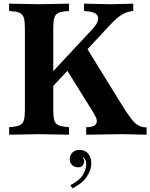

<svg xmlns="http://www.w3.org/2000/svg" viewBox="-20 -733 821 1049"><path d="M239 -229V-310L488 -577Q502 -593 509 -606.5Q516 -620 516 -633Q516 -664 466 -670L439 -673V-713L587 -710L708 -713V-674L689 -670Q663 -665 637.5 -647.5Q612 -630 577 -592ZM30 3V-38L50 -40Q78 -43 92 -51Q106 -59 111 -78Q116 -97 116 -133V-577Q116 -613 111 -632.5Q106 -652 91.5 -660.5Q77 -669 50 -671L30 -673V-713L194 -710L357 -713V-673L337 -671Q310 -669 295.5 -660.5Q281 -652 276 -632.5Q271 -613 271 -577V-133Q271 -97 276 -78Q281 -59 295.5 -51Q310 -43 337 -40L357 -38V3L193 0ZM451 3V-38L466 -39Q509 -42 509 -72Q509 -81 504.5 -91Q500 -101 487 -123L327 -380L447 -482L639 -171Q671 -119 692 -90.5Q713 -62 730.5 -51Q748 -40 767 -38L781 -37V3L649 0ZM376 296 364 279Q415 253 433 222Q451 191 451 166Q451 146 443 134Q435 122 422 122L441 117L429 137L423 126Q431 126 435.5 133Q440 140 440 149Q440 159 432.5 170Q425 181 405 181Q386 181 373.5 168Q361 155 361 136Q361 116 375 101Q389 86 415 86Q445 86 462 107Q479 128 479 160Q479 193 456 230Q433 267 376 296Z"/></svg>

Font: Baskervville SC
Style: Regular
Weight: 400
Designer: Alexis Faudot, Rémi Forte, Morgane Pierson, Rafael Ribas, Tanguy Vanlaeys, Rosalie Wagner, Thomas Huot-Marchand
Foundry: ANRT
Version: Version 1.100